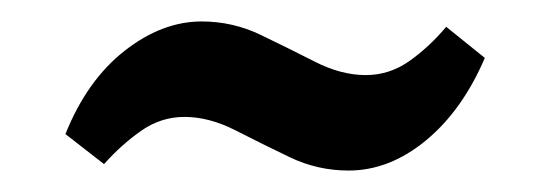

<svg xmlns="http://www.w3.org/2000/svg" viewBox="-20 -332 513 179"><path d="M305 -173Q276 -173 250 -185.5Q224 -198 199.5 -210.5Q175 -223 152 -223Q130 -223 111.5 -210Q93 -197 77 -179L41 -207Q61 -257 96 -284.5Q131 -312 168 -312Q197 -312 223 -299.5Q249 -287 273.5 -274.5Q298 -262 321 -262Q343 -262 361.5 -275Q380 -288 396 -307L432 -278Q411 -229 377 -201Q343 -173 305 -173Z"/></svg>

Font: Rasa
Style: Bold
Weight: 700
Designer: Anna Giedrys (Yrsa+Rasa design), David Brezina (Yrsa art-direction, Rasa art-direction, design)
Foundry: Rosetta Type Foundry
Version: Version 2.004